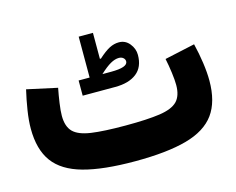

<svg xmlns="http://www.w3.org/2000/svg" viewBox="-88 -736 1060 864"><g transform="rotate(-15 442.0 -303.5)"><path d="M834 -439.9Q845.2 -394.5 851.8 -348.1Q858.4 -301.8 858.4 -264.2Q858.4 -166.5 816.4 -108.6Q774.4 -50.8 682.9 -25.4Q591.3 0 442.4 0Q293.9 0 202.1 -25.4Q110.4 -50.8 68.1 -108.4Q25.9 -166 25.9 -262.7Q25.9 -300.3 33.2 -347.2Q40.5 -394 51.3 -439.9L192.4 -409.2Q186 -377 180.9 -341.3Q175.8 -305.7 175.8 -282.7Q175.8 -232.9 200.4 -208Q225.1 -183.1 283.2 -174.8Q341.3 -166.5 442.4 -166.5Q543.9 -166.5 602.1 -175Q660.2 -183.6 684.6 -208.7Q709 -233.9 709 -284.2Q709 -307.1 704.3 -342.3Q699.7 -377.4 692.9 -409.2ZM341.3 -417V-607.4H407.7V-486.3H412.6Q442.9 -513.7 464.6 -524.9Q486.3 -536.1 508.8 -536.1Q539.1 -536.1 558.3 -512.2Q577.6 -488.3 577.6 -459.5Q577.6 -402.8 541.5 -374.5Q505.4 -346.2 441.4 -346.2H290V-417ZM400.9 -417H441.4Q519 -417 519 -444.8Q519 -454.6 511.2 -461.4Q503.4 -468.3 490.7 -468.3Q472.7 -468.3 451.4 -456.3Q430.2 -444.3 400.9 -417Z"/></g></svg>

Font: Estedad-FD ExtraBold
Style: Regular
Weight: 800
Designer: Amin Abedi
Version: Version 7.3